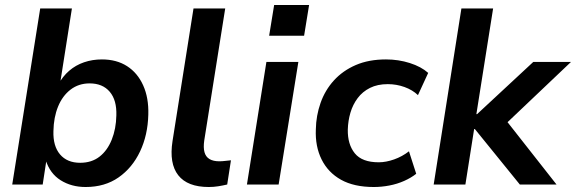

<svg xmlns="http://www.w3.org/2000/svg" viewBox="-20 -739 2307 769"><path d="M323 10Q266 10 223 -17Q180 -44 163 -98H166L151 0H29L141 -705H268L220 -400H213Q231 -433 257 -455.5Q283 -478 316.5 -489.5Q350 -501 388 -501Q447 -501 489 -474Q531 -447 553.5 -397Q576 -347 574 -280Q572 -198 541 -132.5Q510 -67 455 -28.5Q400 10 323 10ZM301 -87Q347 -87 378.5 -111.5Q410 -136 427.5 -179.5Q445 -223 446 -277Q448 -338 419.5 -371.5Q391 -405 339 -405Q295 -405 262.5 -380Q230 -355 212.5 -312Q195 -269 194 -214Q192 -154 220.5 -120.5Q249 -87 301 -87Z M816 10Q731 10 694 -37Q657 -84 671 -174L755 -705H882L798 -176Q794 -148 799 -129.5Q804 -111 819 -102Q834 -93 858 -93Q870 -93 881.5 -94.5Q893 -96 905 -97L890 0Q873 4 854.5 7Q836 10 816 10Z M1058 -596 1078 -719H1218L1198 -596ZM969 0 1047 -491H1175L1096 0Z M1477 10Q1398 10 1346 -19Q1294 -48 1268 -100.5Q1242 -153 1245 -221Q1246 -276 1264 -327Q1282 -378 1317.5 -417Q1353 -456 1405 -478.5Q1457 -501 1526 -501Q1576 -501 1621.5 -486.5Q1667 -472 1695 -447L1654 -358Q1632 -379 1600 -390.5Q1568 -402 1533 -402Q1492 -402 1462 -387Q1432 -372 1412.5 -346Q1393 -320 1383.5 -287.5Q1374 -255 1373 -220Q1372 -161 1401 -125Q1430 -89 1497 -89Q1526 -89 1558.5 -100.5Q1591 -112 1618 -133L1647 -43Q1627 -27 1599 -14.5Q1571 -2 1539.5 4Q1508 10 1477 10Z M1717 0 1828 -705H1955L1888 -282H1891L2116 -491H2267L1989 -227V-280L2209 0H2062L1882 -222H1879L1844 0Z"/></svg>

Font: Nunito Sans 11pt
Style: Bold Italic
Weight: 700
Italic angle: -9°
Version: Version 3.101;gftools[0.9.27]